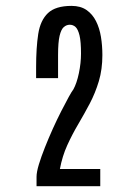

<svg xmlns="http://www.w3.org/2000/svg" viewBox="-20 -889 452 662"><path d="M106 -247.1V-279.3Q106 -295.4 114 -322Q122.1 -348.6 134.8 -380.6Q147.5 -412.6 162.1 -445.1Q176.8 -477.5 191.4 -506.1Q206.1 -534.7 217 -554.7Q228 -574.7 232.9 -580.6Q244.6 -601.6 252 -636.7Q259.3 -671.9 259.3 -704.1Q259.3 -745.6 254.2 -766.8Q249 -788.1 240.5 -795.9Q231.9 -803.7 220.7 -803.7Q209.5 -803.7 200.2 -795.9Q190.9 -788.1 185.5 -765.6Q180.2 -743.2 180.2 -699.2V-619.6H104.5V-657.2Q104.5 -724.6 111.8 -771.7Q119.1 -818.8 145.3 -843.8Q171.4 -868.7 226.6 -868.7Q257.8 -868.7 278.3 -854.5Q298.8 -840.3 311 -816.2Q323.2 -792 328.1 -761.7Q333 -731.4 333 -699.2Q333 -649.9 320.8 -609.1Q308.6 -568.4 289.6 -532.2Q270.5 -496.1 249.8 -460.9Q229 -425.8 211.9 -388.2Q194.8 -350.6 186.5 -306.2H325.7V-247.1Z"/></svg>

Font: Antonio Medium
Style: Regular
Weight: 500
Designer: Vernon Adams
Foundry: Vernon Adams
Version: Version 1.002